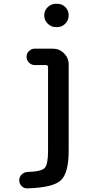

<svg xmlns="http://www.w3.org/2000/svg" viewBox="-20 -780 540 1028"><path d="M127 228.5Q109.4 229.5 96.2 216.8Q83 204.1 83 185.5Q83 167 96.2 154.3Q109.4 141.6 127.9 140.6Q202.1 138.7 219.7 119.1Q237.3 99.6 237.3 27.3V-420.9Q237.3 -431.6 225.6 -431.6H166Q148.4 -431.6 135.3 -444.8Q122.1 -458 122.1 -476.1Q122.1 -494.1 135.3 -506.8Q148.4 -519.5 166 -519.5H262.7Q297.9 -519.5 322.8 -494.6Q347.7 -469.7 347.7 -434.6V27.3Q347.7 146.5 305.7 185.5Q263.7 224.6 127 228.5ZM286.1 -759.8Q312.5 -759.8 330.1 -741.7Q347.7 -723.6 347.7 -697.8Q347.7 -671.9 329.6 -653.3Q311.5 -634.8 286.1 -634.8H280.3Q253.9 -634.8 235.4 -653.3Q216.8 -671.9 216.8 -697.8Q216.8 -723.6 235.4 -741.7Q253.9 -759.8 280.3 -759.8Z"/></svg>

Font: Rounded-X Mgen+ 1m medium
Style: Regular
Weight: 500
Designer: [Source Han Sans]
Ryoko NISHIZUKA  (kana & ideographs); Paul D. Hunt (Latin, Greek & Cyrillic); Wenlong ZHANG  (bopomofo
Version: Version 1.059.20150602